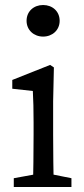

<svg xmlns="http://www.w3.org/2000/svg" viewBox="-20 -746 337 766"><path d="M35 0H265V-35L165 -55H145L35 -35V0ZM111 0H195C193 -45 192 -148 192 -210V-342L195 -477L180 -487L29 -427V-392L111 -383C113 -343 114 -312 114 -257V-210C114 -148 113 -45 111 0ZM152 -600C189 -600 218 -626 218 -663C218 -701 189 -726 152 -726C115 -726 86 -701 86 -663C86 -626 115 -600 152 -600Z"/></svg>

Font: Source Serif Variable
Style: Regular
Weight: 389
Designer: Frank Grießhammer
Foundry: Adobe Systems Incorporated
Version: Version 3.001;hotconv 1.0.111;makeotfexe 2.5.65597